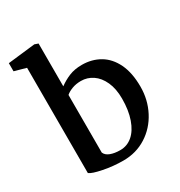

<svg xmlns="http://www.w3.org/2000/svg" viewBox="-187 -924 1003 1068"><g transform="rotate(-30 314.0 -390.0)"><path d="M14 -722V-774L189 -794L212 -786V-511Q243 -534 278.5 -548.5Q314 -563 360 -563Q424 -563 474.5 -533.5Q525 -504 554 -444Q583 -384 583 -295Q583 -211 546 -140Q509 -69 443.5 -27.5Q378 14 296 14Q232 14 169 1.5Q106 -11 89 -25V-701ZM310 -45Q354 -45 388 -74Q422 -103 441.5 -158.5Q461 -214 461 -289Q461 -352 440.5 -397Q420 -442 386 -465Q352 -488 311 -488Q280 -488 254.5 -478.5Q229 -469 213 -455V-85Q221 -65 247 -55Q273 -45 310 -45Z"/></g></svg>

Font: Martel
Style: Bold
Weight: 700
Designer: Dan Reynolds
Foundry: Dan Reynolds
Version: Version 1.001; ttfautohint (v1.1) -l 5 -r 5 -G 72 -x 0 -D la